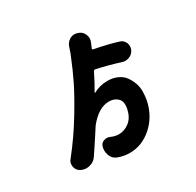

<svg xmlns="http://www.w3.org/2000/svg" viewBox="-190 -1040 1380 1351"><g transform="rotate(-30 500.0 -364.5)"><path d="M824.2 -620.1Q852.5 -611.3 864.3 -584Q870.1 -570.3 870.1 -556.6Q870.1 -543 864.3 -529.3Q851.6 -501 824.2 -489.3Q807.6 -482.4 792 -482.4Q779.3 -482.4 766.6 -486.3Q672.9 -516.6 576.2 -537.1Q567.4 -539.1 562.5 -530.3Q520.5 -445.3 491.2 -398.4Q490.2 -396.5 491.7 -395.5Q493.2 -394.5 494.1 -394.5Q546.9 -423.8 610.4 -423.8Q654.3 -423.8 689.5 -407.7Q724.6 -391.6 744.1 -365.2Q763.7 -338.9 776.4 -304.7Q788.1 -272.5 788.1 -238.3Q788.1 -203.1 781.2 -164.1Q756.8 -49.8 675.8 22.5Q594.7 94.7 495.1 94.7Q445.3 94.7 397.5 76.2Q366.2 63.5 353.5 30.3Q345.7 10.7 345.7 -9.8Q345.7 -23.4 349.6 -38.1Q355.5 -64.5 381.8 -74.2Q393.6 -78.1 405.3 -78.1Q418.9 -78.1 432.6 -71.3Q463.9 -57.6 494.1 -57.6Q539.1 -57.6 578.1 -87.9Q617.2 -118.2 630.9 -177.7Q635.7 -198.2 635.7 -214.8Q635.7 -247.1 618.2 -264.6Q590.8 -293 545.9 -293Q460.9 -293 380.9 -192.4Q372.1 -178.7 347.7 -140.6Q323.2 -102.5 300.3 -68.4Q277.3 -34.2 257.8 -4.9Q236.3 24.4 200.2 32.2Q188.5 35.2 176.8 35.2Q154.3 35.2 131.8 24.4Q103.5 9.8 96.7 -22.5Q95.7 -29.3 95.7 -37.1Q95.7 -59.6 111.3 -78.1Q208 -199.2 287.1 -331.1Q358.4 -449.2 397.9 -529.8Q437.5 -610.4 482.4 -721.7Q489.3 -739.3 496.1 -762.7Q505.9 -795.9 534.2 -813.5Q552.7 -824.2 572.3 -824.2Q583 -824.2 594.7 -820.3L601.6 -818.4Q632.8 -807.6 645.5 -777.3Q652.3 -761.7 652.3 -747.1Q652.3 -731.4 645.5 -715.8Q636.7 -695.3 631.8 -683.6L628.9 -676.8Q627 -673.8 628.9 -670.4Q630.9 -667 634.8 -666Q739.3 -646.5 824.2 -620.1Z"/></g></svg>

Font: Gen Jyuu GothicX Heavy
Style: Bold
Weight: 900
Designer: [Source Han Sans]
Ryoko NISHIZUKA  (kana & ideographs); Paul D. Hunt (Latin, Greek & Cyrillic); Wenlong ZHANG  (bopomofo
Version: Version 1.002.20150607